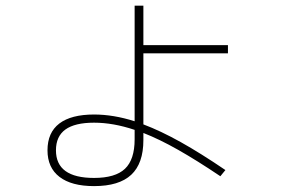

<svg xmlns="http://www.w3.org/2000/svg" viewBox="-20 -629 978 665"><path d="M144.5 -108.4Q144.5 -169.9 185.5 -201.2Q226.6 -232.4 305.7 -232.4Q373 -232.4 446.3 -209V-609.4H476.6V-472.7H769.5V-444.3H476.6V-198.2Q536.1 -175.8 605.7 -137Q675.3 -98.1 760.7 -40L743.2 -18.6Q662.1 -73.2 596.9 -110.1Q531.7 -147 476.6 -168.5V-143.6Q476.6 -63 434.6 -23.7Q392.6 15.6 305.7 15.6Q227.5 15.6 186 -16.4Q144.5 -48.3 144.5 -108.4ZM305.7 -12.7Q379.4 -12.7 412.8 -44.4Q446.3 -76.2 446.3 -146.5V-179.2Q372.1 -204.1 305.7 -204.1Q239.3 -204.1 206.5 -180.4Q173.8 -156.7 173.8 -108.4Q173.8 -12.7 305.7 -12.7Z"/></svg>

Font: Pretendard JP Thin
Style: Regular
Weight: 100
Designer: Base glyphs from Inter by Rasmus Andersson; Hangeul glyphs from Noto Sans CJK(Source Han Sans) by Jang Soo-young and Kan
Foundry: Kil Hyung-jin
Version: Version 1.309